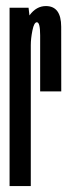

<svg xmlns="http://www.w3.org/2000/svg" viewBox="-20 -626 238 646"><path d="M115.1 -318.5Q115.1 -463 115.1 -507.1Q115.1 -551.1 104.1 -551.1Q94.6 -551.1 89.1 -523.6Q83.6 -496.1 83.6 -473.8L56.8 -485.2Q56.8 -544 79.6 -574.8Q102.3 -605.6 134.4 -605.6Q185.8 -605.6 185.9 -536Q186.1 -466.4 186.1 -318.5ZM12.2 0V-600H76.1L83.6 -534.8V0Z"/></svg>

Font: Anybody UltraCondensed Thin
Style: Regular
Weight: 100
Width: 1
Designer: Tyler Finck
Foundry: Etcetera Type Company
Version: Version 1.110